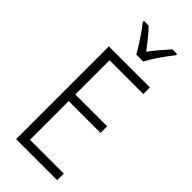

<svg xmlns="http://www.w3.org/2000/svg" viewBox="-297 -996 1045 1045"><g transform="rotate(45 225.5 -473.5)"><path d="M84 0V-714H400V-663H140V-400H385V-349H140V-51H400V0ZM376 -938Q305 -848 275 -788H221Q203 -821 174.5 -864Q146 -907 121 -938V-947H157Q195 -909 248 -837Q288 -890 340 -947H376Z"/></g></svg>

Font: Noto Sans Display Light Narrow
Style: Regular
Weight: 300
Width: 4
Designer: Monotype Design team
Foundry: Monotype Imaging Inc.
Version: Version 1.000